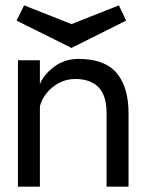

<svg xmlns="http://www.w3.org/2000/svg" viewBox="-20 -697 547 717"><path d="M47 0V-472H129V-383Q143 -418 182 -447.5Q221 -477 273 -477Q371 -477 415.5 -424.5Q460 -372 460 -274V0H378V-274Q378 -340 348 -371Q318 -402 261 -402Q228 -402 200 -387Q172 -372 153.5 -348.5Q135 -325 129 -300V0ZM247 -518 42 -620 70 -677 247 -607 424 -677 451 -620Z"/></svg>

Font: Lil Grotesk Medium
Style: Regular
Weight: 500
Designer: Bastien Sozeau
Foundry: NBR — Bastien Sozeau
Version: Version 3.003; ttfautohint (v1.8.4.7-5d5b);gftools[0.9.33]